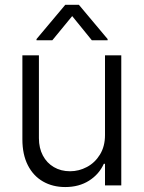

<svg xmlns="http://www.w3.org/2000/svg" viewBox="-20 -756 586 783"><path d="M408.2 -530.3H474.6V0H408.2V-87.9H403.3Q384.3 -45.4 343.3 -19.3Q302.2 6.8 246.1 6.8Q194.8 6.8 155.3 -15.9Q115.7 -38.6 93.5 -82.3Q71.3 -126 71.3 -187.5V-530.3H138.7V-192.4Q138.7 -152.3 154.8 -121.8Q170.9 -91.3 199.7 -74.5Q228.5 -57.6 265.6 -57.6Q301.8 -57.6 334.5 -75Q367.2 -92.3 387.7 -125.7Q408.2 -159.2 408.2 -205.1ZM274.4 -690.4 193.4 -591.8H128.9V-596.7L246.1 -736.3H301.8L418.9 -596.7V-591.8H354.5Z"/></svg>

Font: Pretendard GOV Light
Style: Regular
Weight: 300
Designer: Base glyphs from Inter by Rasmus Andersson; Hangeul glyphs from Noto Sans CJK(Source Han Sans) by Jang Soo-young and Kan
Foundry: Kil Hyung-jin
Version: Version 1.309